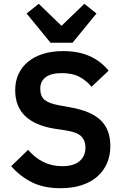

<svg xmlns="http://www.w3.org/2000/svg" viewBox="-20 -979 651 1011"><path d="M299 12Q209 12 146.5 -20Q84 -52 39 -104L128 -190Q164 -148 208.5 -126Q253 -104 307 -104Q368 -104 399 -130.5Q430 -157 430 -202Q430 -237 410 -259Q390 -281 335 -291L269 -301Q60 -334 60 -504Q60 -551 77.5 -589Q95 -627 128 -654Q161 -681 207.5 -695.5Q254 -710 313 -710Q392 -710 451 -684Q510 -658 552 -607L462 -522Q436 -554 399 -574Q362 -594 306 -594Q249 -594 220.5 -572.5Q192 -551 192 -512Q192 -472 215 -453Q238 -434 289 -425L354 -413Q460 -394 510.5 -345.5Q561 -297 561 -210Q561 -160 543.5 -119.5Q526 -79 492.5 -49.5Q459 -20 410.5 -4Q362 12 299 12ZM246 -754 120 -908 184 -959 304 -843 424 -959 488 -908 362 -754Z"/></svg>

Font: IBM Plex Sans Arabic SemiBold
Style: Regular
Weight: 600
Designer: Mike Abbink, Paul van der Laan, Pieter van Rosmalen, Wael Morcos, Khajak Apelian
Foundry: Bold Monday
Version: Version 1.1